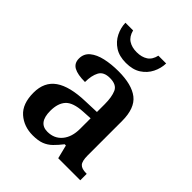

<svg xmlns="http://www.w3.org/2000/svg" viewBox="-213 -877 1010 1010"><g transform="rotate(45 292.0 -372.0)"><path d="M203 10Q137 10 92 -29.5Q47 -69 47 -152Q47 -232 103 -271Q159 -310 273 -313L355 -316V-374Q355 -427 341 -459Q327 -491 277 -491Q231 -491 215 -461Q199 -431 199 -383Q144 -383 116.5 -398Q89 -413 89 -448Q89 -484 115.5 -506Q142 -528 186 -538Q230 -548 284 -548Q383 -548 432.5 -509.5Q482 -471 482 -376V-120Q482 -78 495.5 -63Q509 -48 543 -48H547V0H383L364 -76H355Q334 -49 314 -29.5Q294 -10 268.5 0Q243 10 203 10ZM244 -58Q295 -58 325 -94Q355 -130 355 -191V-269L302 -266Q231 -262 204 -232.5Q177 -203 177 -147Q177 -58 244 -58ZM280 -606Q230 -606 197 -627.5Q164 -649 147 -683Q130 -717 129 -754H186Q195 -718 219.5 -702Q244 -686 280 -686Q317 -686 341.5 -702Q366 -718 374 -754H432Q431 -717 414 -683Q397 -649 364 -627.5Q331 -606 280 -606Z"/></g></svg>

Font: Noto Serif Hentaigana SemiBold
Style: Regular
Weight: 600
Designer: Kazuhiro Yamada
Foundry: nipponia
Version: Version 1.000; ttfautohint (v1.8.4.7-5d5b)